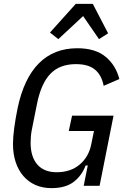

<svg xmlns="http://www.w3.org/2000/svg" viewBox="-20 -959 650 991"><path d="M433 -105H422Q402 -52 360 -20Q318 12 246 12Q200 12 163.5 -4Q127 -20 101 -50Q75 -80 61 -122Q47 -164 47 -216Q47 -250 53.5 -299Q60 -348 71 -401Q103 -554 180.5 -632Q258 -710 379 -710Q472 -710 525 -666Q578 -622 596 -551L515 -516Q505 -570 471 -599Q437 -628 372 -628Q288 -628 240 -578Q192 -528 171 -423L146 -298Q141 -275 139.5 -256Q138 -237 138 -222Q138 -150 172.5 -110Q207 -70 273 -70Q344 -70 391 -109.5Q438 -149 451 -214L465 -283H335L352 -362H566L494 0H412ZM459 -939 538 -787 491 -757 409 -876 281 -757 238 -791 371 -939Z"/></svg>

Font: IBM Plex Sans Cond Text
Style: Italic
Weight: 450
Width: 3
Italic angle: -11°
Designer: Mike Abbink, Paul van der Laan, Pieter van Rosmalen
Foundry: Bold Monday
Version: Version 1.3